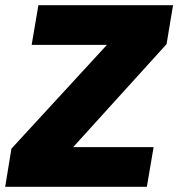

<svg xmlns="http://www.w3.org/2000/svg" viewBox="-43 -720 687 740"><path d="M-23 0 1 -147 369 -547H79L105 -700H624L599 -550L239 -153H549L523 0Z"/></svg>

Font: Georama ExtraCondensed Thin ExtraBold
Style: Italic
Weight: 800
Italic angle: -9°
Version: Version 1.001